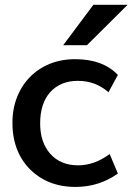

<svg xmlns="http://www.w3.org/2000/svg" viewBox="-20 -757 564 789"><path d="M290 11.2C355 11.2 413.1 -7.3 464.4 -43.9L430.7 -124C389.2 -93.3 346.2 -77.6 301.3 -77.6C252.9 -77.6 214.8 -93.3 187 -124.5C159.2 -155.8 145 -197.3 145 -249.5C145 -304.7 158.7 -347.7 186.5 -378.4C214.4 -409.2 252.4 -424.8 300.3 -424.8C348.6 -424.8 390.1 -409.2 425.8 -377.9L464.4 -449.2C422.9 -492.2 365.2 -513.7 290.5 -513.7C134.8 -515.6 28.8 -400.4 31.2 -249C31.2 -152.8 71.8 -71.3 151.4 -23.9C190.9 -0.5 237.3 11.2 290 11.2ZM337.4 -571.3 504.4 -737.3H363.8L239.7 -571.3Z"/></svg>

Font: Ride SemiBold
Style: Regular
Weight: 600
Version: Version 3.000